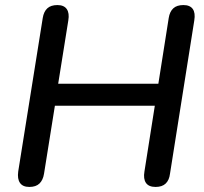

<svg xmlns="http://www.w3.org/2000/svg" viewBox="-20 -732 807 759"><path d="M96 7Q70 7 59 -9Q48 -25 52 -54L149 -661Q153 -686 167 -699Q181 -712 207 -712Q233 -712 244 -696Q255 -680 250 -651L210 -401H606L647 -661Q651 -686 665 -699Q679 -712 705 -712Q731 -712 742 -696.5Q753 -681 748 -651L652 -45Q649 -20 635 -6.5Q621 7 595 7Q568 7 557 -9Q546 -25 551 -54L592 -314H197L154 -45Q150 -20 136 -6.5Q122 7 96 7Z"/></svg>

Font: Nunito ExtraLight SemiBold
Style: Italic
Weight: 600
Italic angle: -9°
Version: Version 3.602